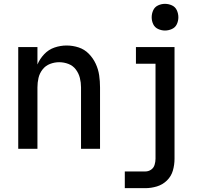

<svg xmlns="http://www.w3.org/2000/svg" viewBox="-20 -775 1048 1000"><path d="M839 -616Q858 -616 875.5 -624Q893 -632 901 -649Q909 -666 909 -685Q909 -704 901 -721.5Q893 -739 875.5 -747Q858 -755 839 -755Q821 -755 803.5 -747Q786 -739 778 -721.5Q770 -704 770 -685Q770 -666 778 -649Q786 -632 803.5 -624Q821 -616 839 -616ZM75 0H175V-320Q175 -345 180.5 -369Q186 -393 201.5 -413Q217 -433 240.5 -442Q264 -451 288 -451Q313 -451 336.5 -442Q360 -433 375 -413Q390 -393 396 -369Q402 -345 402 -320V0H501V-320Q501 -352 496.5 -383Q492 -414 478.5 -443Q465 -472 442.5 -495Q420 -518 389.5 -528Q359 -538 327 -538Q295 -538 264 -527.5Q233 -517 210 -492.5Q187 -468 175 -439V-530H75ZM630 205H737Q767 205 797 196Q827 187 849.5 165Q872 143 880.5 113Q889 83 889 52V-530H688V-443H790V52Q790 68 785 84Q780 100 766.5 109Q753 118 737 118H630Z"/></svg>

Font: Iosevka Sparkle Medium
Style: Regular
Weight: 500
Designer: Belleve Invis
Foundry: Belleve Invis
Version: Version 4.5.0; ttfautohint (v1.8.3)